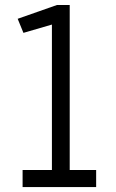

<svg xmlns="http://www.w3.org/2000/svg" viewBox="-20 -760 473 780"><path d="M51.8 -683.6 211.4 -739.7H263.2V-69.3H370.6V0H71.8V-69.3H190.9V-660.2L75.2 -626.5Z"/></svg>

Font: News Cycle
Style: Regular
Weight: 500
Version: Version 0.5.2